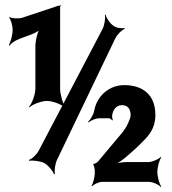

<svg xmlns="http://www.w3.org/2000/svg" viewBox="-20 -735 695 776"><path d="M211 -90 446 -580C454 -596 473 -615 484 -618L483 -622C472 -619 449 -622 437 -632C425 -640 409 -663 407 -676L404 -675C407 -662 402 -632 394 -617L137 -127C129 -111 109 -92 97 -89L98 -85C112 -88 143 -84 159 -76C175 -67 194 -44 198 -31L202 -32C199 -45 203 -75 211 -90ZM223 -377V-707C223 -709 225 -711 226 -712L223 -715C222 -714 221 -711 219 -711C218 -711 216 -712 216 -712L212 -711L210 -710L69 -663C55 -659 28 -660 19 -666L17 -663C24 -657 31 -630 31 -616V-614C31 -594 23 -565 16 -553L18 -550C45 -587 119 -587 148 -622L144 -625C133 -611 123 -572 123 -548V-377C123 -353 109 -316 97 -303L99 -301C111 -313 147 -327 170 -327C193 -327 229 -313 241 -301L243 -303C234 -316 223 -353 223 -377ZM482 -391C463 -391 447 -387 431 -380C399 -365 370 -335 361 -289C358 -271 345 -251 336 -243L338 -240C346 -248 367 -257 381 -257H420C425 -257 431 -252 433 -248L436 -250C434 -254 432 -267 434 -273C439 -296 453 -310 473 -310C495 -310 508 -296 508 -269C508 -262 504 -251 498 -238C492 -224 483 -209 469 -193L376 -82C372 -78 361 -71 358 -73L357 -69C360 -67 363 -51 363 -45V-34C363 -18 356 7 350 15L352 18C359 10 380 0 393 0H581C597 0 622 11 630 21L632 19C624 9 616 -21 616 -40C616 -59 624 -89 632 -99L630 -101C621 -91 595 -80 579 -80H495C477 -80 452 -77 439 -71L440 -68C453 -73 475 -88 490 -101L514 -122C530 -136 544 -149 555 -161C582 -187 608 -217 608 -270C608 -354 555 -391 482 -391Z"/></svg>

Font: Asimov
Style: EdgeExtreme
Weight: 500
Designer: Google
Version: Version 2.000980: 2014